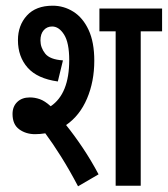

<svg xmlns="http://www.w3.org/2000/svg" viewBox="-20 -652 589 674"><path d="M103 -181Q71 -181 47.5 -198Q24 -215 24 -252Q24 -278 40.5 -294Q57 -310 85 -310Q102 -310 119.5 -304Q137 -298 158 -279Q223 -323 223 -441Q223 -502 205 -530.5Q187 -559 163 -559Q145 -559 133.5 -546Q122 -533 122 -510Q122 -485 138.5 -464Q155 -443 201 -440L183 -366Q111 -376 77 -414.5Q43 -453 43 -511Q43 -563 74.5 -597.5Q106 -632 165 -632Q204 -632 237.5 -611Q271 -590 291 -547Q311 -504 311 -439Q311 -366 285.5 -306Q260 -246 212 -213Q241 -177 270.5 -133Q300 -89 326 -40L254 2Q224 -55 194.5 -102Q165 -149 139 -184Q121 -181 103 -181ZM474 -542V0H386V-542H329V-622H549V-542Z"/></svg>

Font: Noto Sans ExtraCondensed Medium
Style: Italic
Weight: 500
Width: 2
Italic angle: -12°
Designer: Monotype Design Team
Foundry: Monotype Imaging Inc.
Version: Version 2.013; ttfautohint (v1.8.4.7-5d5b)